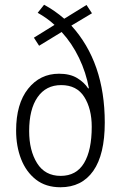

<svg xmlns="http://www.w3.org/2000/svg" viewBox="-20 -780 510 810"><path d="M166 -760Q212 -735 251 -701L345 -759L368 -724L281 -672Q422 -517 422 -263Q422 -128 373.5 -59Q325 10 235 10Q173 10 131.5 -22.5Q90 -55 69 -109Q48 -163 48 -229Q48 -342 98.5 -405.5Q149 -469 229 -469Q275 -469 305 -451Q335 -433 352 -407L355 -408Q343 -474 313.5 -535.5Q284 -597 240 -645L145 -587L123 -621L210 -675Q194 -690 175.5 -703Q157 -716 139 -726ZM238 -421Q174 -421 138.5 -370Q103 -319 103 -227Q103 -145 136.5 -91.5Q170 -38 236 -38Q302 -38 334.5 -92Q367 -146 367 -245Q367 -321 335.5 -371Q304 -421 238 -421Z"/></svg>

Font: Noto Sans Telugu Condensed Light
Style: Regular
Weight: 300
Width: 3
Designer: Jelle Bosma - Monotype Design Team
Foundry: Monotype Imaging Inc.
Version: Version 2.005; ttfautohint (v1.8.4.7-5d5b)